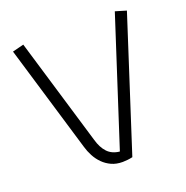

<svg xmlns="http://www.w3.org/2000/svg" viewBox="-127 -811 913 942"><g transform="rotate(-20 329.5 -340.0)"><path d="M408 8Q395 11 381 12.5Q367 14 356 14Q323 14 298 2.5Q273 -9 254 -28Q235 -47 222 -71.5Q209 -96 202 -121L35 -679L94 -694L261 -136Q273 -93 296.5 -68Q320 -43 360 -39L572 -694L629 -677L408 8Z"/></g></svg>

Font: Snippet
Style: Regular
Weight: 400
Designer: Gesine Todt
Foundry: Gesine Todt
Version: Version 1.000